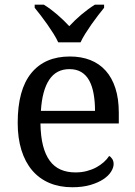

<svg xmlns="http://www.w3.org/2000/svg" viewBox="-20 -786 575 816"><path d="M274.9 -492.2Q219.2 -492.2 189.2 -447Q159.2 -401.9 153.8 -314.9H383.8Q383.8 -354.5 377.9 -387.2Q372.1 -419.9 359.4 -443.4Q346.7 -466.8 325.9 -479.5Q305.2 -492.2 274.9 -492.2ZM287.1 9.8Q232.9 9.8 189.7 -8.5Q146.5 -26.9 116.7 -62Q86.9 -97.2 71 -148.2Q55.2 -199.2 55.2 -264.2Q55.2 -404.3 112.8 -475.1Q170.4 -545.9 276.9 -545.9Q325.2 -545.9 363.8 -530.8Q402.3 -515.6 429.2 -485.6Q456.1 -455.6 470.5 -410.9Q484.9 -366.2 484.9 -307.1V-261.2H151.9Q152.8 -206.5 162.8 -167.2Q172.9 -127.9 191.7 -102.5Q210.4 -77.1 237.8 -65.2Q265.1 -53.2 300.8 -53.2Q326.7 -53.2 348.9 -59.1Q371.1 -64.9 389.2 -74.7Q407.2 -84.5 421.1 -96.9Q435.1 -109.4 443.8 -123Q450.7 -120.1 456.8 -110.8Q462.9 -101.6 462.9 -88.9Q462.9 -73.7 452.1 -56.4Q441.4 -39.1 419.4 -24.4Q397.5 -9.8 364.5 0Q331.5 9.8 287.1 9.8ZM127.4 -766.1H166.5Q180.7 -757.3 195.1 -746.6Q209.5 -735.8 223.4 -723.9Q237.3 -711.9 250.2 -699.5Q263.2 -687 274.4 -674.8Q285.6 -687 298.6 -699.5Q311.5 -711.9 325.7 -723.9Q339.8 -735.8 354.5 -746.6Q369.1 -757.3 383.3 -766.1H422.4V-752.9Q410.6 -738.8 396.5 -720.2Q382.3 -701.7 368.4 -681.9Q354.5 -662.1 342.3 -642.6Q330.1 -623 322.3 -606H227.5Q219.7 -623 207.5 -642.6Q195.3 -662.1 181.4 -681.9Q167.5 -701.7 153.3 -720.2Q139.2 -738.8 127.4 -752.9Z"/></svg>

Font: Droid Serif
Style: Regular
Weight: 400
Designer: Monotype Design team
Foundry: Monotype Imaging Inc.
Version: Version 1.03